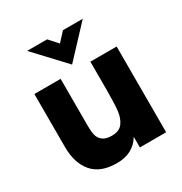

<svg xmlns="http://www.w3.org/2000/svg" viewBox="-166 -821 907 956"><g transform="rotate(-30 288.0 -343.0)"><path d="M48 -188V-493H199V-219Q199 -189.5 204.2 -168.5Q209.5 -147.5 227.2 -133.8Q245 -120 279 -120Q322 -120 341.5 -146.2Q361 -172.5 365.5 -213.5Q370 -254.5 370 -330V-493H521V0H370V-61Q326.5 11 233 11Q139 11 93.5 -42.5Q48 -96 48 -188ZM124 -697H239L284 -647L330 -697H444L284 -526Z"/></g></svg>

Font: HK Grotesk Black
Style: Regular
Weight: 900
Designer: Alfredo Marco Pradil
Foundry: Hanken Design Co.
Version: Version 3.001